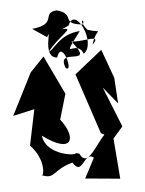

<svg xmlns="http://www.w3.org/2000/svg" viewBox="-85 -858 720 951"><g transform="rotate(-5 275.0 -383.0)"><path d="M265 -100C277 -85 117 -98 106 -200C251 -92 278 -176 203 -271L240 -397L148 -590L78 -517L-27 -310L80 -334L43 -156C116 -80 98 3 88 -5C155 22 142 -26 245 -54C291 22 306 -109 353 -69L301 30L474 46L458 -155L507 -211L427 -411L496 -326L488 -454L436 -598L298 -488L398 -187L415 -178C370 -134 318 -19 283 -95ZM174 -684C207 -745 136 -584 215 -579C246 -674 293 -488 252 -525C208 -638 410 -508 292 -652C348 -643 451 -681 395 -627C423 -719 460 -676 376 -703C328 -762 373 -758 355 -731C242 -742 328 -786 233 -812C153 -806 235 -745 104 -731ZM285 -732C324 -830 417 -635 348 -586C318 -668 221 -545 338 -700C235 -693 205 -619 176 -611C228 -681 323 -725 251 -716Z"/></g></svg>

Font: Asimov Silicon
Style: Regular
Weight: 400
Designer: Google
Version: Version 2.000980; 2014